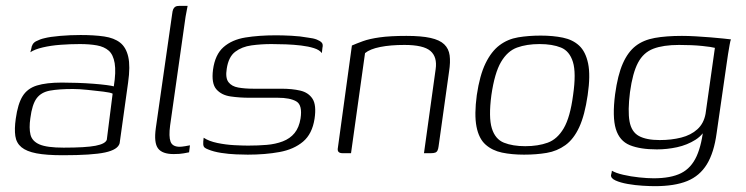

<svg xmlns="http://www.w3.org/2000/svg" viewBox="-20 -525 2556 658"><path d="M195 7Q139 7 105 0.5Q71 -6 53.5 -20.5Q36 -35 32.5 -59Q29 -83 34 -118Q41 -169 57.5 -195.5Q74 -222 106.5 -232Q139 -242 192 -242Q217 -242 245.5 -241Q274 -240 300 -238Q326 -236 345 -233.5Q364 -231 370 -229Q378 -279 373 -308.5Q368 -338 352.5 -351.5Q337 -365 312 -369.5Q287 -374 254 -374Q221 -374 187.5 -371.5Q154 -369 126.5 -362.5Q99 -356 84 -346L87 -357Q89 -376 103.5 -383.5Q118 -391 132 -394Q151 -399 186 -402Q221 -405 256 -405Q303 -405 337 -400Q371 -395 391.5 -379Q412 -363 419.5 -330.5Q427 -298 419 -242L390 -34Q384 -12 340 -2.5Q296 7 195 7ZM198 -19Q274 -19 307.5 -25.5Q341 -32 346 -46L366 -204Q359 -208 334 -211Q309 -214 280 -217Q251 -220 230 -220Q182 -220 151.5 -214.5Q121 -209 105.5 -188Q90 -167 84 -120Q79 -86 84.5 -63.5Q90 -41 115.5 -30Q141 -19 198 -19Z M575 3Q536 3 521.5 -16.5Q507 -36 514 -86L570 -477Q571 -487 573.5 -493Q576 -499 581 -502Q586 -505 596 -505H623Q623 -504 621 -494.5Q619 -485 616 -468L563 -95Q558 -57 564.5 -39.5Q571 -22 596 -22Q602 -22 614.5 -24Q627 -26 631 -27L628 -3Q622 -2 609.5 0.5Q597 3 575 3Z M829 5Q814 5 789 4Q764 3 738 -1Q712 -5 693 -13Q685 -16 681 -19.5Q677 -23 676.5 -31Q676 -39 678 -53Q696 -41 725 -35Q754 -29 783 -27.5Q812 -26 830 -26Q864 -26 894 -28.5Q924 -31 949 -40.5Q974 -50 989.5 -69Q1005 -88 1010 -119Q1017 -165 995.5 -177.5Q974 -190 932 -190H835Q801 -190 770 -194.5Q739 -199 721.5 -219Q704 -239 710 -286Q717 -338 746 -363.5Q775 -389 821 -396.5Q867 -404 926 -404Q948 -404 978.5 -402.5Q1009 -401 1036 -396Q1054 -394 1065.5 -389.5Q1077 -385 1082.5 -379Q1088 -373 1085 -361L1083 -343Q1075 -354 1056 -360Q1037 -366 1012 -369Q987 -372 960 -373Q933 -374 910 -374Q875 -374 842 -369.5Q809 -365 786 -347.5Q763 -330 757 -289Q752 -258 763 -243.5Q774 -229 796.5 -225Q819 -221 848 -221H944Q981 -221 1009 -214.5Q1037 -208 1051 -186.5Q1065 -165 1058 -118Q1050 -66 1018.5 -39.5Q987 -13 938 -4Q889 5 829 5Z M1154 0Q1134 0 1138 -19L1186 -369Q1202 -376 1224 -384Q1246 -392 1281.5 -397Q1317 -402 1373 -402Q1424 -402 1455.5 -395Q1487 -388 1502.5 -373Q1518 -358 1521 -335Q1524 -312 1519 -280L1483 -23Q1482 -15 1479.5 -9.5Q1477 -4 1471.5 -2Q1466 0 1457 0H1433L1473 -288Q1479 -330 1455 -350.5Q1431 -371 1366 -371Q1318 -371 1283 -364Q1248 -357 1231 -343L1183 0Z M1776 5Q1734 5 1700.5 -2Q1667 -9 1644 -29.5Q1621 -50 1613 -91Q1605 -132 1614 -199Q1624 -267 1644 -308Q1664 -349 1692 -370Q1720 -391 1755.5 -397Q1791 -403 1833 -403Q1875 -403 1909 -396Q1943 -389 1965 -368.5Q1987 -348 1995.5 -307.5Q2004 -267 1994 -199Q1984 -130 1965 -89Q1946 -48 1917.5 -27.5Q1889 -7 1853.5 -1Q1818 5 1776 5ZM1780 -24Q1824 -24 1857 -36Q1890 -48 1912 -85.5Q1934 -123 1944 -199Q1955 -275 1943.5 -312.5Q1932 -350 1902.5 -362Q1873 -374 1829 -374Q1785 -374 1752 -362Q1719 -350 1697 -312.5Q1675 -275 1664 -199Q1654 -123 1665.5 -85.5Q1677 -48 1707 -36Q1737 -24 1780 -24Z M2224 113Q2208 113 2182.5 111.5Q2157 110 2131.5 105.5Q2106 101 2089.5 93.5Q2073 86 2074 75Q2075 72 2076 67Q2077 62 2077 60Q2090 68 2116 74Q2142 80 2170.5 83Q2199 86 2220 86Q2279 86 2314 68.5Q2349 51 2367.5 10Q2386 -31 2392 -98L2407 -99Q2392 -64 2363.5 -46Q2335 -28 2300.5 -20.5Q2266 -13 2231 -13Q2174 -13 2138.5 -27.5Q2103 -42 2090.5 -83Q2078 -124 2088 -202Q2097 -268 2114.5 -307.5Q2132 -347 2158.5 -367.5Q2185 -388 2224 -395Q2263 -402 2317 -402Q2339 -402 2364.5 -400.5Q2390 -399 2415 -397Q2440 -395 2458.5 -393Q2477 -391 2485 -390Q2483 -386 2480.5 -371.5Q2478 -357 2475 -339Q2472 -321 2470 -305L2436 -69Q2427 -2 2402.5 38Q2378 78 2335 95.5Q2292 113 2224 113ZM2241 -45Q2281 -45 2314.5 -53.5Q2348 -62 2370 -82Q2392 -102 2398 -135L2430 -361Q2420 -364 2386.5 -367.5Q2353 -371 2307 -371Q2253 -371 2219 -358Q2185 -345 2166.5 -310Q2148 -275 2139 -209Q2131 -145 2137.5 -109Q2144 -73 2169.5 -59Q2195 -45 2241 -45Z"/></svg>

Font: Genos Thin Light
Style: Italic
Weight: 300
Italic angle: -8°
Version: Version 1.010